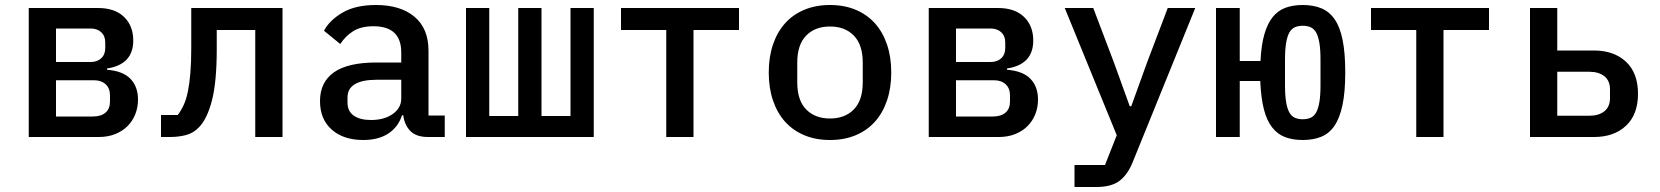

<svg xmlns="http://www.w3.org/2000/svg" viewBox="-20 -548 6640 768"><path d="M95 -516H372Q439 -516 476 -480.5Q513 -445 513 -386Q513 -290 408 -274V-269Q472 -264 502 -232.5Q532 -201 532 -150Q532 -119 521.5 -92Q511 -65 491 -44.5Q471 -24 441.5 -12Q412 0 375 0H95ZM352 -82Q384 -82 402 -97.5Q420 -113 420 -142V-166Q420 -195 402.5 -211Q385 -227 356 -227H204V-82ZM342 -300Q369 -300 385 -315Q401 -330 401 -356V-378Q401 -404 385 -419Q369 -434 342 -434H204V-300Z M624 -88H691Q704 -105 714.5 -127.5Q725 -150 731.5 -182Q738 -214 741.5 -256Q745 -298 745 -354V-516H1110V0H1001V-428H847V-352Q847 -221 828 -147Q809 -73 776 -39Q753 -15 723 -7.5Q693 0 660 0H624Z M1692 0Q1645 0 1621.5 -24Q1598 -48 1593 -87H1588Q1573 -40 1533.5 -14Q1494 12 1433 12Q1354 12 1307 -29.5Q1260 -71 1260 -144Q1260 -219 1315.5 -258.5Q1371 -298 1486 -298H1585V-338Q1585 -443 1474 -443Q1424 -443 1393 -423.5Q1362 -404 1341 -372L1276 -425Q1298 -467 1350 -497.5Q1402 -528 1484 -528Q1582 -528 1638 -481Q1694 -434 1694 -345V-86H1759V0ZM1464 -68Q1517 -68 1551 -92Q1585 -116 1585 -154V-229H1488Q1370 -229 1370 -158V-138Q1370 -103 1395 -85.5Q1420 -68 1464 -68Z M1844 -516H1937V-84H2053V-516H2146V-84H2262V-516H2355V0H1844Z M2645 -428H2464V-516H2936V-428H2754V0H2645Z M3300 12Q3243 12 3197.5 -7Q3152 -26 3120.5 -61Q3089 -96 3072 -146Q3055 -196 3055 -258Q3055 -320 3072 -370Q3089 -420 3120.5 -455Q3152 -490 3197.5 -509Q3243 -528 3300 -528Q3357 -528 3402.5 -509Q3448 -490 3479.5 -455Q3511 -420 3528 -370Q3545 -320 3545 -258Q3545 -196 3528 -146Q3511 -96 3479.5 -61Q3448 -26 3402.5 -7Q3357 12 3300 12ZM3300 -74Q3360 -74 3395.5 -110.5Q3431 -147 3431 -219V-297Q3431 -369 3395.5 -405.5Q3360 -442 3300 -442Q3240 -442 3204.5 -405.5Q3169 -369 3169 -297V-219Q3169 -147 3204.5 -110.5Q3240 -74 3300 -74Z M3695 -516H3972Q4039 -516 4076 -480.5Q4113 -445 4113 -386Q4113 -290 4008 -274V-269Q4072 -264 4102 -232.5Q4132 -201 4132 -150Q4132 -119 4121.5 -92Q4111 -65 4091 -44.5Q4071 -24 4041.5 -12Q4012 0 3975 0H3695ZM3952 -82Q3984 -82 4002 -97.5Q4020 -113 4020 -142V-166Q4020 -195 4002.5 -211Q3985 -227 3956 -227H3804V-82ZM3942 -300Q3969 -300 3985 -315Q4001 -330 4001 -356V-378Q4001 -404 3985 -419Q3969 -434 3942 -434H3804V-300Z M4651 -516H4761L4511 100Q4491 150 4458.5 175Q4426 200 4365 200H4278V112H4400L4447 -7L4239 -516H4353L4435 -300L4499 -123H4505L4569 -300Z M5191 12Q5151 12 5120.5 0.5Q5090 -11 5068.5 -38.5Q5047 -66 5035.5 -111Q5024 -156 5021 -224H4939V0H4844V-516H4939V-304H5022Q5025 -368 5037.5 -411Q5050 -454 5071 -480Q5092 -506 5122 -517Q5152 -528 5191 -528Q5233 -528 5265 -515Q5297 -502 5318.5 -471Q5340 -440 5350.5 -388Q5361 -336 5361 -258Q5361 -180 5350 -128Q5339 -76 5318 -45Q5297 -14 5265 -1Q5233 12 5191 12ZM5191 -71Q5209 -71 5222.5 -77Q5236 -83 5244.5 -98Q5253 -113 5257.5 -139.5Q5262 -166 5262 -208V-308Q5262 -350 5257.5 -376.5Q5253 -403 5244.5 -418Q5236 -433 5222.5 -439Q5209 -445 5191 -445Q5173 -445 5159.5 -439Q5146 -433 5137.5 -418Q5129 -403 5124.5 -376.5Q5120 -350 5120 -308V-208Q5120 -166 5124.5 -139.5Q5129 -113 5137.5 -98Q5146 -83 5159.5 -77Q5173 -71 5191 -71Z M5645 -428H5464V-516H5936V-428H5754V0H5645Z M6100 -516H6209V-346H6356Q6436 -346 6484 -301Q6532 -256 6532 -173Q6532 -90 6484 -45Q6436 0 6356 0H6100ZM6337 -85Q6375 -85 6397.5 -103Q6420 -121 6420 -156V-190Q6420 -225 6397.5 -243Q6375 -261 6337 -261H6209V-85Z"/></svg>

Font: IBM Plex Mono Medium
Style: Regular
Weight: 500
Monospace: yes
Designer: Mike Abbink, Paul van der Laan, Pieter van Rosmalen
Foundry: Bold Monday
Version: Version 2.3